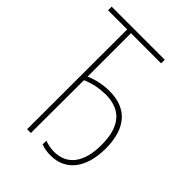

<svg xmlns="http://www.w3.org/2000/svg" viewBox="-208 -820 936 936"><g transform="rotate(45 260.0 -352.0)"><path d="M309 10C412 10 475 -70 475 -204C475 -342 411 -416 290 -416C248 -416 207 -408 164 -390V-689H372V-714H6V-689H138L137 0H163L164 -365C208 -384 247 -390 288 -391C394 -391 448 -328 448 -203C448 -79 396 -15 307 -15C283 -15 262 -20 243 -27V-1C260 6 285 10 309 10Z"/></g></svg>

Font: Noto Sans Condensed Thin
Style: Regular
Weight: 100
Width: 3
Designer: Monotype Design Team
Foundry: Monotype Imaging Inc.
Version: Version 2.013